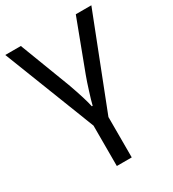

<svg xmlns="http://www.w3.org/2000/svg" viewBox="-187 -638 883 981"><g transform="rotate(-30 254.0 -148.0)"><path d="M297.9 2 507.8 -536.1H416L305.2 -242.2C297.4 -221.2 288.6 -195.3 278.8 -163.6C268.6 -131.8 261.2 -106.4 256.8 -87.9H252C245.6 -118.7 230 -170.4 204.1 -242.2L91.8 -536.1H0L210 2V240.2H297.9Z"/></g></svg>

Font: Noto Reveo Sans
Style: Regular
Weight: 400
Designer: Monotype Design team
Foundry: Monotype Imaging Inc.
Version: Version 1.04